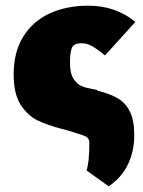

<svg xmlns="http://www.w3.org/2000/svg" viewBox="-20 -460 501 675"><path d="M284 139Q294 112 294 43Q294 30 287 23.5Q280 17 254 10Q243 6 227.5 1.5Q212 -3 204 -5Q146 -20 111.5 -37Q77 -54 52.5 -92Q28 -130 28 -198Q28 -278 62.5 -332.5Q97 -387 156 -413.5Q215 -440 290 -440Q387 -440 456 -383L349 -265Q323 -287 304 -297.5Q285 -308 267 -308Q239 -308 232.5 -291.5Q226 -275 226 -239Q226 -202 238.5 -183Q251 -164 266.5 -157.5Q282 -151 304 -147Q321 -145 324 -141Q367 -130 394 -114.5Q421 -99 436.5 -68Q452 -37 452 15Q452 72 429.5 118.5Q407 165 362 195Z"/></svg>

Font: Ysabeau Heavy
Style: Regular
Weight: 800
Designer: Christian Thalmann (Catharsis Fonts)
Version: Version 0.003